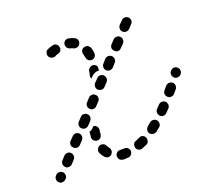

<svg xmlns="http://www.w3.org/2000/svg" viewBox="-105 -701 927 853"><g transform="rotate(-20 358.0 -274.5)"><path d="M37 16Q40 20 44 21Q48 23 53 22Q57 22 61 20Q65 19 68 15L71 13Q77 6 77 -3Q76 -13 70 -19Q66 -22 62 -24Q58 -25 53 -25Q49 -25 45 -23Q41 -21 38 -18L36 -15Q29 -9 30 1Q30 10 37 16ZM373 17Q377 15 380 12Q383 8 384 4Q386 0 386 -5Q385 -14 378 -20Q371 -26 362 -25Q355 -25 349 -25Q346 -25 344 -25Q334 -26 327 -20Q320 -14 319 -5Q319 0 320 4Q321 8 324 12Q327 15 331 17Q335 19 340 20Q344 20 349 20Q357 20 365 19Q369 19 373 17ZM471 -20Q472 -24 472 -29Q472 -33 470 -37Q466 -46 457 -49Q448 -52 440 -47Q431 -43 422 -39Q418 -38 414 -35Q411 -31 409 -27Q408 -23 408 -19Q408 -14 409 -10Q413 -1 421 2Q430 6 438 2Q449 -2 460 -7Q464 -9 467 -12Q470 -16 471 -20ZM265 -22Q257 -32 251 -44Q247 -53 251 -61Q254 -70 262 -74Q266 -76 271 -76Q275 -77 279 -75Q283 -74 287 -71Q290 -68 292 -64Q296 -56 301 -50Q304 -46 305 -42Q306 -37 305 -33Q305 -32 305 -30Q305 -29 304 -28Q303 -26 301 -23Q301 -22 301 -22Q300 -21 299 -20Q298 -19 297 -18Q290 -12 280 -13Q271 -15 265 -22ZM80 -53Q80 -49 82 -45Q84 -41 87 -38Q90 -34 94 -33Q99 -31 103 -32Q108 -32 112 -34Q116 -35 119 -39L134 -55Q137 -59 139 -63Q141 -67 140 -72Q140 -76 138 -80Q137 -84 133 -87Q126 -94 117 -93Q108 -93 101 -86L86 -69Q83 -66 81 -62Q80 -58 80 -53ZM547 -76Q548 -80 546 -84Q545 -89 542 -92Q536 -99 527 -100Q518 -101 510 -95Q502 -88 494 -82Q491 -79 489 -75Q486 -71 486 -67Q485 -63 486 -58Q487 -54 490 -50Q496 -43 505 -42Q514 -41 522 -46Q530 -53 539 -60Q543 -63 545 -67Q547 -71 547 -76ZM261 -99Q265 -99 269 -100Q274 -102 277 -104Q280 -107 282 -111Q284 -115 285 -120Q285 -130 287 -140Q288 -149 283 -156Q277 -164 268 -165Q268 -165 268 -165Q267 -165 267 -165L264 -162L262 -160Q257 -154 249 -150Q246 -149 243 -148Q243 -147 243 -147Q242 -147 242 -146Q241 -135 240 -123Q239 -114 245 -107Q251 -100 261 -99ZM151 -106Q157 -100 167 -100Q176 -100 182 -107L198 -124Q204 -131 204 -140Q204 -149 197 -156Q190 -162 181 -162Q171 -161 165 -154L149 -138Q143 -131 143 -122Q144 -112 151 -106ZM613 -141Q612 -145 611 -149Q609 -154 606 -157Q599 -163 589 -163Q580 -162 574 -156Q566 -148 559 -140Q556 -137 554 -133Q553 -129 553 -124Q553 -120 555 -116Q556 -112 560 -108Q566 -102 576 -102Q585 -102 591 -109Q599 -117 607 -125Q610 -128 611 -132Q613 -136 613 -141ZM215 -208 213 -206Q207 -199 207 -190Q207 -181 214 -174Q221 -168 230 -168Q240 -169 246 -175L248 -177L262 -192Q265 -195 266 -200Q268 -204 268 -208Q267 -213 266 -217Q264 -221 260 -224Q254 -230 244 -230Q235 -230 229 -223ZM664 -226Q660 -229 656 -230Q652 -231 647 -231Q643 -231 639 -228Q635 -226 632 -223L618 -206Q612 -199 613 -190Q614 -181 621 -175Q625 -172 629 -170Q633 -169 638 -170Q642 -170 646 -172Q650 -174 653 -178L667 -194Q673 -202 672 -211Q671 -220 664 -226ZM278 -243Q284 -236 294 -237Q303 -237 309 -244L325 -261Q331 -267 331 -277Q331 -286 324 -292Q317 -299 308 -298Q298 -298 292 -291L277 -274Q270 -268 271 -258Q271 -249 278 -243ZM715 -268Q715 -272 712 -276Q710 -280 707 -282Q699 -288 690 -287Q681 -285 675 -278L674 -277Q671 -273 670 -269Q669 -264 670 -260Q670 -255 673 -252Q675 -248 678 -245Q686 -239 695 -241Q704 -242 710 -249L711 -251Q714 -255 715 -259Q716 -263 715 -268ZM341 -311Q348 -305 357 -305Q367 -305 373 -312L389 -329Q395 -336 395 -345Q394 -354 388 -361Q381 -367 371 -367Q362 -366 356 -359L340 -343Q334 -336 334 -327Q334 -317 341 -311ZM343 -416Q351 -422 360 -420Q365 -419 370 -415Q374 -412 376 -406Q375 -400 375 -394Q375 -392 376 -389Q373 -389 371 -389Q361 -389 353 -385Q345 -381 339 -375L331 -366Q329 -370 329 -374Q328 -378 329 -383Q332 -392 333 -402Q335 -411 343 -416ZM398 -395Q398 -390 400 -386Q402 -382 405 -379Q412 -373 421 -373Q430 -374 437 -380L452 -397Q455 -400 457 -405Q458 -409 458 -413Q458 -418 456 -422Q454 -426 451 -429Q444 -435 435 -435Q426 -435 419 -428L404 -411Q401 -408 399 -404Q398 -399 398 -395ZM469 -448Q475 -441 485 -441Q494 -442 500 -449L516 -465Q522 -472 522 -481Q522 -491 515 -497Q508 -504 499 -503Q489 -503 483 -496L467 -479Q461 -473 461 -463Q462 -454 469 -448ZM363 -444Q372 -445 378 -453Q383 -460 382 -469Q381 -482 377 -495Q375 -499 372 -502Q369 -506 365 -508Q361 -510 357 -510Q352 -510 348 -509Q339 -506 335 -498Q331 -489 334 -481Q336 -472 338 -464Q339 -455 346 -449Q353 -443 363 -444ZM532 -516Q539 -509 548 -510Q558 -510 564 -517L580 -534Q586 -540 586 -550Q585 -559 579 -565Q572 -572 563 -571Q553 -571 547 -564L531 -548Q525 -541 525 -531Q525 -522 532 -516ZM238 -524Q242 -527 244 -531Q246 -535 247 -539Q247 -544 246 -548Q244 -557 236 -562Q228 -567 219 -564Q203 -560 193 -555Q185 -551 183 -542Q180 -533 184 -525Q189 -516 198 -514Q207 -511 215 -515Q217 -516 220 -518Q225 -519 230 -521Q234 -522 238 -524ZM302 -520Q296 -524 288 -525Q284 -526 280 -529Q277 -531 274 -535Q272 -539 271 -543Q270 -547 271 -552Q273 -561 280 -566Q288 -571 297 -569Q311 -567 324 -560Q332 -556 335 -547Q337 -538 333 -530Q332 -528 331 -527Q330 -525 329 -524Q327 -523 326 -522Q326 -522 326 -522Q324 -521 323 -520Q321 -519 320 -519Q315 -517 311 -518Q306 -518 302 -520Z"/></g></svg>

Font: FRB American Cursive Guidelines Dashed Extrabold
Style: Bold Italic
Weight: 800
Italic angle: -25°
Version: Version 2.0;Modular Font Editor K font №1